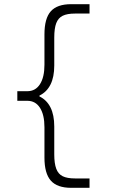

<svg xmlns="http://www.w3.org/2000/svg" viewBox="-20 -790 540 920"><path d="M321 110Q254 110 223.5 75.5Q193 41 193 -35V-180Q193 -240 171.5 -273.5Q150 -307 111 -307H63V-353H111Q150 -353 171.5 -386.5Q193 -420 193 -480V-625Q193 -702 223.5 -736Q254 -770 321 -770H409V-725H339Q302 -725 280.5 -714.5Q259 -704 249.5 -679Q240 -654 240 -610V-476Q240 -421 222 -385Q204 -349 169 -332V-328Q204 -311 222 -275Q240 -239 240 -184V-50Q240 -7 249.5 18.5Q259 44 280.5 54.5Q302 65 339 65H409V110Z"/></svg>

Font: M PLUS Code Latin Light
Style: Regular
Weight: 300
Designer: Coji Morishita
Foundry: UNDERFOREST DESIGN
Version: Version 1.002; ttfautohint (v1.8.3)